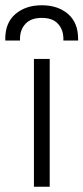

<svg xmlns="http://www.w3.org/2000/svg" viewBox="-41 -710 317 730"><path d="M148 0H88V-486H148ZM35 -556H-21V-562Q-21 -624 18 -657Q57 -690 118 -690Q179 -690 217.5 -657Q256 -624 256 -562V-556H200V-562Q200 -597 179.5 -619.5Q159 -642 118 -642Q77 -642 56 -619.5Q35 -597 35 -562Z"/></svg>

Font: Space Grotesk Variable Light
Style: Regular
Weight: 300
Designer: Florian Karsten
Foundry: Florian Karsten
Version: Version 2.000